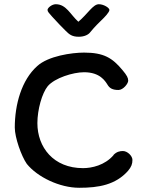

<svg xmlns="http://www.w3.org/2000/svg" viewBox="-20 -887 683 909"><path d="M353 -713C381 -713 399 -724 406 -733C413 -742 430 -762 458 -789C475 -805 498 -829 498 -840C498 -850 471 -867 448 -867C420 -867 396 -822 351 -784C313 -818 294 -867 244 -867C226 -867 205 -850 205 -840C205 -832 212 -825 227 -808C249 -784 278 -753 291 -741C308 -724 321 -713 353 -713ZM560 -555C512 -613 471 -638 378 -638C320 -638 208 -622 156 -574C82 -508 50 -392 50 -283C50 -236 81 -148 107 -111C157 -49 262 2 355 2C448 2 527 -12 586 -78C602 -97 607 -111 607 -130C607 -149 583 -172 562 -172C548 -172 532 -169 517 -153H518C476 -104 414 -91 373 -91C233 -91 157 -190 157 -304C157 -368 179 -446 206 -479C239 -518 326 -545 378 -545C454 -545 478 -503 489 -486C499 -469 513 -461 541 -461C563 -461 587 -491 587 -505C587 -518 581 -530 560 -555Z"/></svg>

Font: Itim
Style: Regular
Weight: 400
Designer: CadsonDemak Team
Foundry: Pablo Impallari
Version: Version 1.002;PS 001.002;hotconv 1.0.88;makeotf.lib2.5.64775